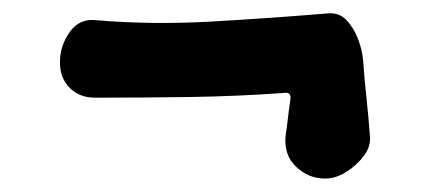

<svg xmlns="http://www.w3.org/2000/svg" viewBox="-20 -348 640 285"><path d="M462 -83Q438 -83 419.5 -100.5Q401 -118 404 -147Q406 -160 407.5 -173.5Q409 -187 411 -200Q413 -212 401 -210Q331 -205 260.5 -204Q190 -203 121 -203Q98 -203 83.5 -217.5Q69 -232 69 -255V-256Q69 -280 83.5 -300.5Q98 -321 123 -318Q206 -311 293.5 -316Q381 -321 465 -328Q483 -330 494 -318.5Q505 -307 511.5 -290Q518 -273 519 -258Q521 -230 524 -202.5Q527 -175 529 -147Q531 -131 520 -116.5Q509 -102 493.5 -92.5Q478 -83 463 -83Z"/></svg>

Font: Winky Sans ExtraBold
Style: Regular
Weight: 800
Designer: Simon Atzbach
Foundry: typofactur
Version: Version 1.205